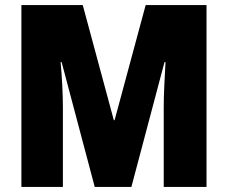

<svg xmlns="http://www.w3.org/2000/svg" viewBox="-20 -734 895 754"><path d="M352 0 222 -490H218Q222 -447 224.5 -399.5Q227 -352 227 -310V0H64V-714H305L427 -262H430L552 -714H791V0H623V-313Q623 -356 625.5 -402.5Q628 -449 630 -490H626L496 0Z"/></svg>

Font: Noto Sans Tamil Condensed Black
Style: Regular
Weight: 900
Width: 3
Designer: Jelle Bosma - Monotype Design Team
Foundry: Monotype Imaging Inc.
Version: Version 2.004; ttfautohint (v1.8.4.7-5d5b)